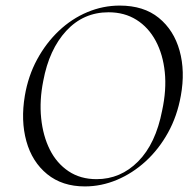

<svg xmlns="http://www.w3.org/2000/svg" viewBox="-20 -656 691 688"><path d="M284 12Q203 12 149 -32Q95 -76 74.5 -150Q54 -224 69 -313Q81 -384 113 -443Q145 -502 191 -545.5Q237 -589 293 -612.5Q349 -636 409 -636Q495 -636 549 -592Q603 -548 623.5 -474.5Q644 -401 628 -313Q615 -240 582 -180.5Q549 -121 502 -78Q455 -35 399 -11.5Q343 12 284 12ZM326 -14Q412 -14 475 -77.5Q538 -141 561 -260Q577 -334 570.5 -397.5Q564 -461 538 -509.5Q512 -558 469 -585Q426 -612 369 -612Q279 -612 217.5 -545.5Q156 -479 135 -366Q121 -296 127.5 -232.5Q134 -169 158.5 -120Q183 -71 225.5 -42.5Q268 -14 326 -14Z"/></svg>

Font: Cormorant
Style: Italic
Weight: 400
Italic angle: -10°
Designer: Christian Thalmann (Catharsis Fonts)
Foundry: Catharsis Fonts
Version: Version 4.000